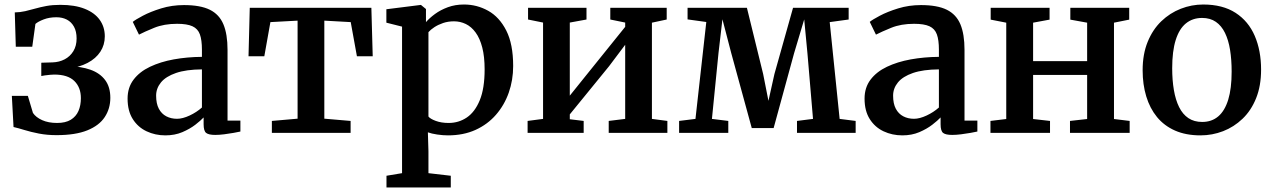

<svg xmlns="http://www.w3.org/2000/svg" viewBox="-20 -589 5641 851"><path d="M230.5 10Q188.5 10 152.5 3Q116.5 -4 88.2 -12.8Q60 -21.5 40 -26L32.5 -164H103.5L126 -88.5Q139 -69 166.8 -56.5Q194.5 -44 233 -44Q270.5 -44 293.8 -58.2Q317 -72.5 327.8 -97.2Q338.5 -122 338.5 -154Q338.5 -201.5 309.5 -230Q280.5 -258.5 220.5 -258.5Q214.5 -258.5 202.2 -257.5Q190 -256.5 178.5 -254.8Q167 -253 163 -252V-311L213 -312.5Q242.5 -313.5 266.5 -326Q290.5 -338.5 305 -362Q319.5 -385.5 319.5 -418.5Q319.5 -449.5 308 -470.5Q296.5 -491.5 276.5 -502Q256.5 -512.5 230 -512.5Q198.5 -512.5 173.8 -503Q149 -493.5 137 -483L123 -382H50L45.5 -534Q70 -534.5 91.8 -539.5Q113.5 -544.5 136.2 -551Q159 -557.5 185.8 -562.5Q212.5 -567.5 247.5 -567.5Q311.5 -567.5 355.5 -550Q399.5 -532.5 422 -501Q444.5 -469.5 444.5 -428Q444.5 -390 424.8 -359.8Q405 -329.5 368.2 -310.2Q331.5 -291 282 -284.5V-295.5Q338.5 -295 380.8 -280Q423 -265 446 -234.2Q469 -203.5 469 -155.5Q469 -107.5 444.2 -70Q419.5 -32.5 366.8 -11.2Q314 10 230.5 10Z M713 11Q668 11 629.8 -7Q591.5 -25 568.5 -61.2Q545.5 -97.5 545.5 -152Q545.5 -201 572 -236Q598.5 -271 644.8 -293Q691 -315 750.2 -325.8Q809.5 -336.5 875 -337V-369Q875 -411.5 866 -436.5Q857 -461.5 833.2 -472.5Q809.5 -483.5 765 -483.5Q707 -483.5 663.5 -465.8Q620 -448 596 -435.5L568.5 -492Q579.5 -501.5 613 -519.2Q646.5 -537 694.2 -551.8Q742 -566.5 795.5 -566.5Q868 -566.5 910 -545.8Q952 -525 970.2 -481.2Q988.5 -437.5 988.5 -368V-54.5H1045.5V-6Q1034.5 -3.5 1015 0Q995.5 3.5 973.8 6.2Q952 9 934 9Q905 9 893.8 0.2Q882.5 -8.5 882.5 -38.5V-68.5Q870 -55 845.8 -36.2Q821.5 -17.5 788 -3.2Q754.5 11 713 11ZM764.5 -62.5Q789.5 -62.5 820.5 -77Q851.5 -91.5 875 -112.5V-281.5Q805 -281 760 -265.5Q715 -250 693.5 -223.8Q672 -197.5 672 -165Q672 -129.5 684 -107Q696 -84.5 717 -73.5Q738 -62.5 764.5 -62.5Z M1185 0V-53L1299 -63V-497.5L1178.5 -491L1151.5 -339.5H1081.5L1087 -554.5H1626L1632 -339.5H1562L1534.5 -491L1417.5 -497.5V-63L1534 -53V0Z M1693 242V190L1762 178.5V-471L1692.5 -488.5V-548L1843.5 -567H1846L1868 -549V-491Q1883.5 -509 1908 -527Q1932.5 -545 1965 -557Q1997.5 -569 2036.5 -569Q2094 -569 2143.8 -541.2Q2193.5 -513.5 2224 -453.5Q2254.5 -393.5 2254.5 -296.5Q2254.5 -234 2235 -178.5Q2215.5 -123 2178.2 -80.2Q2141 -37.5 2087.5 -13.2Q2034 11 1965.5 11Q1942.5 11 1917.5 7.2Q1892.5 3.5 1876.5 -2.5L1879 81V178.5L1978 190V242ZM1968.5 -44Q2013 -44 2049 -68.2Q2085 -92.5 2106.5 -144.8Q2128 -197 2128 -281.5Q2128 -338 2117.5 -378.5Q2107 -419 2088.2 -444.8Q2069.5 -470.5 2044.8 -482.5Q2020 -494.5 1992 -494.5Q1966 -494.5 1944 -487Q1922 -479.5 1905.2 -468.5Q1888.5 -457.5 1879 -446.5V-72.5Q1886.5 -62.5 1911.2 -53.2Q1936 -44 1968.5 -44Z M2318.5 0V-53L2387 -62V-489L2320.5 -502.5V-554.5H2579.5V-502.5L2505.5 -489V-165L2573 -249L2751 -470V-489L2685 -502.5V-554.5H2935V-502.5L2869.5 -488.5V-62L2938 -53V0H2678V-53L2751 -62V-390.5L2679.5 -295.5L2505.5 -82V-60.5L2567 -53V0Z M2990 0V-53L3062.5 -62L3110.5 -491.5L3027.5 -503V-554.5H3290.5L3362.5 -261L3386 -142L3412.5 -261L3495 -554.5H3741.5V-502.5L3657.5 -491L3701.5 -62L3772.5 -53V0H3512.5V-53L3583.5 -62L3559 -350.5L3544.5 -503L3499.5 -352.5L3409 -21.5H3312L3221 -354L3182 -503.5L3164.5 -353L3135.5 -62L3208 -53V0Z M3979.5 11Q3934.5 11 3896.2 -7Q3858 -25 3835 -61.2Q3812 -97.5 3812 -152Q3812 -201 3838.5 -236Q3865 -271 3911.2 -293Q3957.5 -315 4016.8 -325.8Q4076 -336.5 4141.5 -337V-369Q4141.5 -411.5 4132.5 -436.5Q4123.5 -461.5 4099.8 -472.5Q4076 -483.5 4031.5 -483.5Q3973.5 -483.5 3930 -465.8Q3886.5 -448 3862.5 -435.5L3835 -492Q3846 -501.5 3879.5 -519.2Q3913 -537 3960.8 -551.8Q4008.5 -566.5 4062 -566.5Q4134.5 -566.5 4176.5 -545.8Q4218.5 -525 4236.8 -481.2Q4255 -437.5 4255 -368V-54.5H4312V-6Q4301 -3.5 4281.5 0Q4262 3.5 4240.2 6.2Q4218.5 9 4200.5 9Q4171.5 9 4160.2 0.2Q4149 -8.5 4149 -38.5V-68.5Q4136.5 -55 4112.2 -36.2Q4088 -17.5 4054.5 -3.2Q4021 11 3979.5 11ZM4031 -62.5Q4056 -62.5 4087 -77Q4118 -91.5 4141.5 -112.5V-281.5Q4071.5 -281 4026.5 -265.5Q3981.5 -250 3960 -223.8Q3938.5 -197.5 3938.5 -165Q3938.5 -129.5 3950.5 -107Q3962.5 -84.5 3983.5 -73.5Q4004.5 -62.5 4031 -62.5Z M4370 0V-53L4440 -61.5V-488.5L4371 -502V-554.5H4632V-502L4559 -488.5V-318H4798.5V-488.5L4724 -502V-554.5H4985V-502L4917.5 -488.5V-61.5L4987 -53V0H4722.5V-53L4798.5 -61.5V-257H4559V-61.5L4634 -53V0Z M5044.5 -277.5Q5044.5 -349 5066.8 -403.5Q5089 -458 5127.2 -494.8Q5165.5 -531.5 5213.5 -550.2Q5261.5 -569 5313 -569Q5399.5 -569 5456.5 -532Q5513.5 -495 5541.5 -429.8Q5569.5 -364.5 5569.5 -280.5Q5569.5 -208.5 5547.5 -153.8Q5525.5 -99 5487.2 -62.5Q5449 -26 5401 -7.5Q5353 11 5301 11Q5236.5 11 5188.2 -10.2Q5140 -31.5 5108.2 -70.2Q5076.5 -109 5060.5 -161.8Q5044.5 -214.5 5044.5 -277.5ZM5308.5 -48.5Q5350.5 -48.5 5379.5 -73Q5408.5 -97.5 5423.8 -147Q5439 -196.5 5439 -271.5Q5439 -324.5 5432 -368Q5425 -411.5 5409.5 -443.2Q5394 -475 5369 -492.2Q5344 -509.5 5308 -509.5Q5266 -509.5 5236.2 -485.2Q5206.5 -461 5191 -411.5Q5175.5 -362 5175.5 -286.5Q5175.5 -233.5 5183 -189.8Q5190.5 -146 5206.2 -114.2Q5222 -82.5 5247.2 -65.5Q5272.5 -48.5 5308.5 -48.5Z"/></svg>

Font: Merriweather 20pt SemiBold
Style: Regular
Weight: 600
Version: Version 2.100